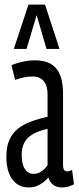

<svg xmlns="http://www.w3.org/2000/svg" viewBox="-20 -810 344 840"><path d="M7.8 -124Q7.8 -167.5 20.6 -197Q33.5 -226.6 57.6 -246.1Q81.8 -265.6 114.9 -277.9Q148.1 -290.3 188.1 -299.1V-398.1Q188.1 -435.1 171.1 -455.3Q154.2 -475.4 124 -475.4Q115.6 -475.4 104 -474.4Q92.4 -473.4 78.2 -470.1Q64.1 -466.7 46.3 -460.5L30 -524.6Q56.1 -535.5 83 -540.8Q109.9 -546.2 131.5 -546.2Q177.1 -546.2 204.3 -529.1Q231.6 -512 243.7 -479.6Q255.8 -447.2 255.8 -400.5V-90.6Q255.8 -73.2 260.2 -66.8Q264.6 -60.5 271.7 -60.5Q277.1 -60.5 283.1 -61.6Q289.2 -62.8 295.4 -66.2L303.6 -4Q292.4 2.3 280.1 6.1Q267.9 10 251.9 10Q227 10 212.2 -1.8Q197.4 -13.5 192.4 -33.5Q180.2 -20.5 167 -10.6Q153.8 -0.8 139.1 4.6Q124.4 10 105.5 10Q81.2 10 62.7 0Q44.2 -10 32 -27.7Q19.8 -45.5 13.8 -70.1Q7.8 -94.7 7.8 -124ZM74.9 -132.7Q74.9 -91.8 89 -70.5Q103.2 -49.3 126.8 -49.3Q140.8 -49.3 152.3 -54.9Q163.7 -60.5 172.8 -69.4Q181.9 -78.4 188.1 -87.3V-246.6Q166.6 -241.5 146.5 -233.9Q126.3 -226.3 109.9 -213.6Q93.4 -201 84.2 -181.5Q74.9 -162.1 74.9 -132.7ZM40.4 -596 104.7 -790H177L240.3 -596H183.5L140.3 -743.9L96.2 -596Z"/></svg>

Font: Georama ExtraCondensed Thin
Style: Regular
Weight: 100
Width: 2
Designer: Jean-Baptiste Levee
Foundry: Production Type
Version: Version 1.001